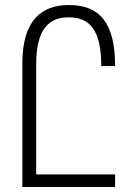

<svg xmlns="http://www.w3.org/2000/svg" viewBox="-20 -744 534 764"><path d="M69 0H438V-50H124V-488C124 -631 176 -675 254 -675C338 -675 383 -623 383 -481H438C438 -653 377 -724 254 -724C147 -724 69 -665 69 -492Z"/></svg>

Font: Noto Sans Armenian ExtraCondensed Light
Style: Regular
Weight: 300
Width: 2
Designer: Monotype Design Team
Foundry: Monotype Imaging Inc.
Version: Version 2.008